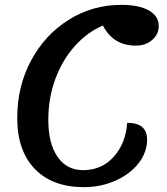

<svg xmlns="http://www.w3.org/2000/svg" viewBox="-20 -746 688 791"><path d="M51 -260Q51 -391 108.5 -497.5Q166 -604 264 -665Q362 -726 480 -726Q552 -726 593 -703Q634 -680 634 -639Q634 -605 607 -581.5Q580 -558 540 -558Q446 -558 404 -641Q339 -613 288 -556Q237 -499 208 -420.5Q179 -342 179 -252Q179 -155 217 -100Q255 -45 322 -45Q399 -45 448.5 -100Q498 -155 504 -240Q586 -240 586 -171Q586 -118 550.5 -73Q515 -28 455 -1.5Q395 25 325 25Q196 25 123.5 -50Q51 -125 51 -260Z"/></svg>

Font: Lemonada
Style: Regular
Weight: 400
Designer: Mohamed Gaber (Arabic) Eduardo Tunni (Latin)
Foundry: Kief Type Foundry
Version: Version 3.006